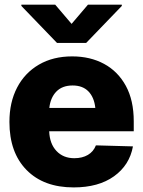

<svg xmlns="http://www.w3.org/2000/svg" viewBox="-20 -795 613 825"><path d="M296.4 10.3Q167.5 10.3 94 -64.7Q20.5 -139.6 20.5 -271Q20.5 -355.5 53.5 -418.7Q86.4 -481.9 147.2 -517.3Q208 -552.7 290 -552.7Q367.7 -552.7 427.2 -520.5Q486.8 -488.3 520.8 -426Q554.7 -363.8 554.7 -273.9V-231H191.4Q193.4 -177.2 222.7 -146.2Q252 -115.2 299.3 -115.2Q333.5 -115.2 357.7 -129.4Q381.8 -143.6 392.1 -170.4L551.3 -166Q536.6 -85.4 470 -37.6Q403.3 10.3 296.4 10.3ZM292 -427.7Q247.6 -427.7 222.2 -401.6Q196.8 -375.5 191.9 -331.1H389.6Q384.8 -376.5 360.1 -402.1Q335.4 -427.7 292 -427.7ZM217.3 -774.9 287.6 -692.4 357.9 -774.9H503.4V-769.5L350.1 -610.4H225.1L71.8 -769.5V-774.9Z"/></svg>

Font: Inter Tight ExtraBold
Style: Regular
Weight: 800
Designer: Rasmus Andersson
Foundry: rsms
Version: Version 3.004; ttfautohint (v1.8.4.7-5d5b)